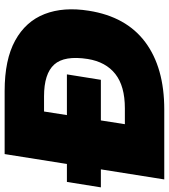

<svg xmlns="http://www.w3.org/2000/svg" viewBox="14 -776 745 848"><g transform="rotate(-90 387.0 -352.5)"><path d="M18 0 130 -705H409Q547 -705 631.5 -658.5Q716 -612 748.5 -528.5Q781 -445 763 -333Q737 -168 624.5 -84Q512 0 327 0ZM262 -174H332Q430 -174 483.5 -216Q537 -258 550 -338Q566 -441 525.5 -486Q485 -531 385 -531H318ZM-17 -280 7 -430H482L458 -280Z"/></g></svg>

Font: Mulish ExtraBlack
Style: Italic
Weight: 1000
Italic angle: -9°
Designer: Vernon Adams
Foundry: Vernon Adams
Version: Version 3.603; ttfautohint (v1.8.3)